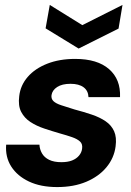

<svg xmlns="http://www.w3.org/2000/svg" viewBox="-20 -747 533 779"><path d="M212 12Q145 12 97.5 -10.5Q50 -33 25.5 -71.5Q1 -110 5 -160H140Q141 -141 150.5 -124.5Q160 -108 179.5 -98.5Q199 -89 229 -89Q255 -89 272.5 -96Q290 -103 300.5 -115.5Q311 -128 313 -143Q316 -162 305 -172.5Q294 -183 272.5 -190.5Q251 -198 222 -206Q191 -215 159.5 -225.5Q128 -236 103.5 -252Q79 -268 66 -293Q53 -318 58 -357Q63 -401 92.5 -435Q122 -469 171.5 -488.5Q221 -508 285 -508Q375 -508 422.5 -466.5Q470 -425 467 -353H339Q338 -379 319 -393Q300 -407 266 -407Q232 -407 212 -394Q192 -381 189 -361Q187 -346 197 -336.5Q207 -327 228.5 -320Q250 -313 282 -303Q320 -293 352.5 -282Q385 -271 408.5 -255Q432 -239 443 -214.5Q454 -190 449 -153Q443 -106 412 -68.5Q381 -31 330 -9.5Q279 12 212 12ZM477 -727 461 -631 299 -550 165 -632 182 -727 314 -645Z"/></svg>

Font: DM Sans 36pt
Style: Bold Italic
Weight: 700
Italic angle: -10°
Designer: Colophon Foundry, Jonny Pinhorn
Foundry: Colophon Foundry
Version: Version 4.004;gftools[0.9.30]